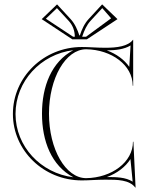

<svg xmlns="http://www.w3.org/2000/svg" viewBox="-20 -820 700 878"><path d="M342.9 -658C334.3 -684.2 322.3 -711.7 302.8 -732.8L240.9 -800L170.7 -732.5L310.9 -640H377.1L517.3 -732.5L447.1 -800L385.2 -732.8C365.7 -711.7 353.7 -684.2 345.1 -658ZM373.5 -652H355.8L356.5 -654.2C364.9 -679.7 376.4 -705.6 394 -724.7L447.6 -782.9L488.2 -736.3ZM314.5 -652 189.8 -734.3 240.4 -782.9 294 -724.7C312.9 -704.2 321.7 -680.1 322.2 -652ZM204 -300C204 -462.7 280.2 -594.7 374 -594.7C490.5 -593 587 -521.8 587 -428H589V-638H588C565 -608 514.8 -601.6 462.5 -601.6C443.1 -601.6 423.3 -602.4 404.3 -603.4C386.5 -604.3 369.4 -605 354 -605C180.1 -605 39 -467.9 39 -299C39 -131.2 180.1 5 354 5C369.4 5 386.5 4.3 404.3 3.4C423.3 2.4 443.1 1.6 462.5 1.6C517.9 1.6 571.3 1.9 599 38H600L590 -172H588C588 -78.2 490.5 -7 374 -5.3C280.2 -5.3 204 -137.3 204 -300ZM468.9 -10.4C515 -27.4 553.6 -56.4 576.5 -92.5L586.7 10.7C554.1 -10.1 511.1 -10.4 468.9 -10.4ZM468.6 -589.6C508.9 -590 548.2 -594.3 577 -612.2L571.2 -514.3C547.9 -547.7 511.6 -573.7 468.6 -589.6ZM315.4 -9.4C166.1 -27.9 51 -150.9 51 -299C51 -448.3 166.1 -572.1 315.3 -590.6C215.4 -537.2 172 -425.1 172 -300C172 -174.8 215.3 -62.4 315.4 -9.4Z"/></svg>

Font: Sortefax
Style: Medium
Weight: 500
Designer: gluk
Foundry: gluk
Version: Version 0.261